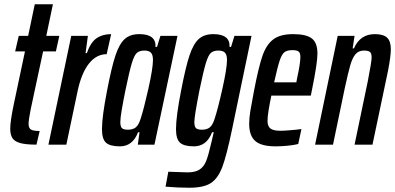

<svg xmlns="http://www.w3.org/2000/svg" viewBox="-20 -678 1852 900"><path d="M28 -75Q28 -110 45 -191L97 -437H51L68 -510H112L143 -658H228L197 -510H258L242 -437H182L124 -166Q114 -116 114 -97Q114 -79 124 -71.5Q134 -64 166 -64L151 0Q101 0 74.5 -7.5Q48 -15 38 -31Q28 -47 28 -75Z M314 -510H392L381 -429H387Q405 -480 433 -499Q461 -518 501 -518L480 -424Q432 -424 397 -380Q362 -336 344 -252L291 0H207Z M458 -73Q458 -131 482 -254Q503 -363 521 -417.5Q539 -472 564.5 -495Q590 -518 633 -518Q712 -518 709 -458H716L732 -510H812L704 0H626L634 -58H627Q602 8 542 8Q496 8 477 -9Q458 -26 458 -73ZM639 -121Q654 -166 675.5 -262Q697 -358 697 -397Q697 -421 687.5 -431Q678 -441 657 -441Q634 -441 621.5 -430Q609 -419 597.5 -380.5Q586 -342 568 -255Q557 -201 550.5 -162Q544 -123 544 -106Q544 -84 552 -77Q560 -70 580 -70Q603 -70 616.5 -81Q630 -92 639 -121Z M756 197 769 127Q844 130 859 130Q896 130 916 116.5Q936 103 946.5 76.5Q957 50 970 -7L982 -58H974Q949 8 889 8Q843 8 824 -9Q805 -26 805 -73Q805 -131 829 -254Q850 -363 868 -417.5Q886 -472 911.5 -495Q937 -518 980 -518Q1059 -518 1056 -458H1063L1079 -510H1159L1067 -68Q1042 52 1022 105Q1002 158 968.5 180Q935 202 868 202Q813 202 756 197ZM986 -121Q1001 -166 1022.5 -262Q1044 -358 1044 -397Q1044 -421 1034.5 -431Q1025 -441 1004 -441Q981 -441 968.5 -430Q956 -419 944.5 -380.5Q933 -342 915 -255Q891 -133 891 -106Q891 -84 899 -77Q907 -70 927 -70Q950 -70 963.5 -81Q977 -92 986 -121Z M1148 -98Q1148 -124 1153.5 -158Q1159 -192 1171 -254Q1192 -363 1210 -415.5Q1228 -468 1260.5 -493Q1293 -518 1354 -518Q1416 -518 1442 -497.5Q1468 -477 1468 -427Q1468 -382 1442 -255L1437 -230H1252Q1244 -192 1239 -161Q1234 -130 1234 -112Q1234 -85 1248.5 -75Q1263 -65 1294 -65Q1309 -65 1340 -67.5Q1371 -70 1393 -73L1378 -3Q1359 2 1329 5Q1299 8 1272 8Q1205 8 1176.5 -17Q1148 -42 1148 -98ZM1369 -292 1373 -313Q1388 -381 1388 -411Q1388 -430 1379.5 -436.5Q1371 -443 1351 -443Q1326 -443 1313.5 -433.5Q1301 -424 1291 -394Q1281 -364 1265 -292Z M1563 -510H1642L1633 -451H1639Q1668 -518 1737 -518Q1777 -518 1794.5 -501.5Q1812 -485 1812 -447Q1812 -415 1799 -347L1726 0H1642L1704 -297Q1722 -389 1722 -409Q1722 -428 1714 -434.5Q1706 -441 1686 -441Q1661 -441 1646.5 -424Q1632 -407 1622 -372.5Q1612 -338 1596 -264L1541 0H1457Z"/></svg>

Font: Saira Ultra Condensed SemiBold
Style: Italic
Weight: 600
Width: 1
Italic angle: -12°
Designer: Hector Gatti with collaboration of the Omnibus-Type team
Foundry: Omnibus-Type
Version: Version 1.001; ttfautohint (v1.8)